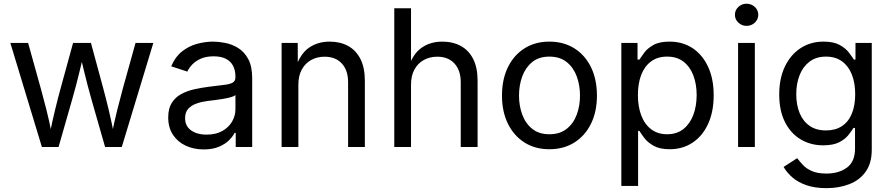

<svg xmlns="http://www.w3.org/2000/svg" viewBox="-20 -771 4669 1007"><path d="M199.7 0 34.2 -545.9H127.4L193.8 -307.6Q207.5 -258.8 223.1 -197Q238.8 -135.3 253.9 -57.1H238.8Q253.4 -131.8 268.6 -193.8Q283.7 -255.9 297.9 -307.6L363.3 -545.9H457L521.5 -307.6Q535.2 -257.3 550 -195.6Q564.9 -133.8 579.6 -57.1H564Q579.6 -132.8 595 -194.6Q610.4 -256.3 624.5 -307.6L690.9 -545.9H784.2L618.7 0H531.2L460.4 -247.1Q449.7 -284.7 439.5 -323.7Q429.2 -362.8 419.4 -403.8Q409.7 -444.8 399.4 -487.3H418.9Q409.2 -445.3 399.2 -404.1Q389.2 -362.8 378.9 -323.2Q368.7 -283.7 357.9 -247.1L287.1 0Z M1048.3 12.7Q996.6 12.7 954.3 -6.8Q912.1 -26.4 887.2 -64Q862.3 -101.6 862.3 -155.3Q862.3 -202.1 880.9 -231.4Q899.4 -260.7 930.4 -277.6Q961.4 -294.4 999 -302.7Q1036.6 -311 1074.7 -315.9Q1123.5 -322.3 1154.3 -325.7Q1185.1 -329.1 1200 -337.4Q1214.8 -345.7 1214.8 -365.7V-368.7Q1214.8 -402.8 1202.1 -426.5Q1189.5 -450.2 1164.1 -462.9Q1138.7 -475.6 1100.6 -475.6Q1061.5 -475.6 1033.7 -463.4Q1005.9 -451.2 988.5 -432.9Q971.2 -414.6 962.4 -395.5L877.9 -423.3Q898.9 -473.1 934.6 -501.2Q970.2 -529.3 1013.2 -541Q1056.2 -552.7 1098.1 -552.7Q1125.5 -552.7 1160.4 -546.1Q1195.3 -539.6 1227.8 -520Q1260.3 -500.5 1281.5 -462.2Q1302.7 -423.8 1302.7 -359.9V0H1216.3V-74.2H1210.4Q1201.2 -55.2 1180.7 -34.9Q1160.2 -14.6 1127.4 -1Q1094.7 12.7 1048.3 12.7ZM1063.5 -64.9Q1112.3 -64.9 1146 -84Q1179.7 -103 1197.3 -133.5Q1214.8 -164.1 1214.8 -197.3V-272.9Q1209.5 -266.6 1191.4 -261.5Q1173.3 -256.3 1150.1 -252.4Q1127 -248.5 1105.2 -245.8Q1083.5 -243.2 1070.8 -241.7Q1039.1 -237.8 1011.5 -228.3Q983.9 -218.8 967.3 -200.4Q950.7 -182.1 950.7 -150.9Q950.7 -122.6 965.3 -103.5Q980 -84.5 1005.4 -74.7Q1030.8 -64.9 1063.5 -64.9Z M1544.9 -327.1V0H1457V-545.9H1541.5L1542 -413.6H1529.8Q1554.7 -489.3 1600.8 -521Q1647 -552.7 1709 -552.7Q1764.2 -552.7 1805.7 -530Q1847.2 -507.3 1870.4 -461.7Q1893.6 -416 1893.6 -346.7V0H1805.7V-339.4Q1805.7 -402.3 1772.7 -438Q1739.7 -473.6 1682.6 -473.6Q1643.6 -473.6 1612.3 -456.5Q1581.1 -439.5 1563 -406.7Q1544.9 -374 1544.9 -327.1Z M2135.7 -327.1V0H2047.9V-727.5H2135.7V-413.6H2120.6Q2145.5 -489.3 2191.7 -521Q2237.8 -552.7 2299.8 -552.7Q2355 -552.7 2396.7 -530Q2438.5 -507.3 2461.7 -461.7Q2484.9 -416 2484.9 -346.7V0H2396.5V-339.4Q2396.5 -402.3 2363.5 -438Q2330.6 -473.6 2273.4 -473.6Q2234.4 -473.6 2203.1 -456.5Q2171.9 -439.5 2153.8 -406.7Q2135.7 -374 2135.7 -327.1Z M2861.3 11.7Q2787.1 11.7 2731.2 -23.4Q2675.3 -58.6 2644 -122.1Q2612.8 -185.5 2612.8 -269.5Q2612.8 -355 2644 -418.7Q2675.3 -482.4 2731.2 -517.6Q2787.1 -552.7 2861.3 -552.7Q2936 -552.7 2992.2 -517.6Q3048.3 -482.4 3079.6 -418.7Q3110.8 -355 3110.8 -269.5Q3110.8 -185.5 3079.6 -122.1Q3048.3 -58.6 2992.2 -23.4Q2936 11.7 2861.3 11.7ZM2861.3 -66.9Q2916.5 -66.9 2952.1 -95.2Q2987.8 -123.5 3004.9 -169.7Q3022 -215.8 3022 -269.5Q3022 -323.7 3004.9 -370.4Q2987.8 -417 2952.1 -445.6Q2916.5 -474.1 2861.3 -474.1Q2806.6 -474.1 2771.5 -445.6Q2736.3 -417 2719.2 -370.6Q2702.1 -324.2 2702.1 -269.5Q2702.1 -215.8 2719.2 -169.7Q2736.3 -123.5 2771.5 -95.2Q2806.6 -66.9 2861.3 -66.9Z M3238.8 204.1V-545.9H3323.7V-458.5H3333.5Q3342.8 -473.1 3359.4 -495.4Q3376 -517.6 3407.2 -535.2Q3438.5 -552.7 3491.7 -552.7Q3560.1 -552.7 3612.1 -518.6Q3664.1 -484.4 3693.6 -421.1Q3723.1 -357.9 3723.1 -271.5Q3723.1 -184.6 3693.8 -121.1Q3664.6 -57.6 3612.5 -22.9Q3560.5 11.7 3492.2 11.7Q3440.4 11.7 3408.7 -6.1Q3377 -23.9 3359.9 -46.6Q3342.8 -69.3 3333.5 -84.5H3326.7V204.1ZM3479 -66.9Q3530.3 -66.9 3564.7 -94.5Q3599.1 -122.1 3616.5 -168.7Q3633.8 -215.3 3633.8 -272.5Q3633.8 -329.1 3616.7 -374.8Q3599.6 -420.4 3565.2 -447.3Q3530.8 -474.1 3479 -474.1Q3428.7 -474.1 3394.5 -448.7Q3360.4 -423.3 3343 -378.2Q3325.7 -333 3325.7 -272.5Q3325.7 -211.9 3343.3 -165.5Q3360.8 -119.1 3395.3 -93Q3429.7 -66.9 3479 -66.9Z M3851.1 0V-545.9H3939V0ZM3895.5 -635.3Q3870.6 -635.3 3852.5 -652.3Q3834.5 -669.4 3834.5 -693.4Q3834.5 -717.8 3852.5 -734.6Q3870.6 -751.5 3895.5 -751.5Q3920.9 -751.5 3939 -734.6Q3957 -717.8 3957 -693.4Q3957 -669.4 3939 -652.3Q3920.9 -635.3 3895.5 -635.3Z M4314.5 215.8Q4253.9 215.8 4209.7 200.4Q4165.5 185.1 4136.2 159.7Q4106.9 134.3 4089.8 104.5L4161.1 58.6Q4172.9 74.2 4190.2 93.3Q4207.5 112.3 4237.1 125.7Q4266.6 139.2 4314.5 139.2Q4379.9 139.2 4422.1 107.9Q4464.4 76.7 4464.4 9.3V-100.1H4456.1Q4446.8 -84.5 4429.9 -63Q4413.1 -41.5 4381.6 -25.1Q4350.1 -8.8 4297.4 -8.8Q4231.9 -8.8 4179.7 -39.8Q4127.4 -70.8 4097.2 -130.4Q4066.9 -189.9 4066.9 -275.4Q4066.9 -359.9 4096.7 -422.1Q4126.5 -484.4 4179 -518.6Q4231.4 -552.7 4299.3 -552.7Q4352.1 -552.7 4383.5 -535.4Q4415 -518.1 4432.1 -495.6Q4449.2 -473.1 4458.5 -458.5H4466.8V-545.9H4552.2V14.2Q4552.2 84.5 4520.5 129.2Q4488.8 173.8 4434.8 194.8Q4380.9 215.8 4314.5 215.8ZM4312 -86.9Q4361.8 -86.9 4396 -109.6Q4430.2 -132.3 4447.8 -175Q4465.3 -217.8 4465.3 -277.3Q4465.3 -335.4 4448 -379.6Q4430.7 -423.8 4396.5 -449Q4362.3 -474.1 4312 -474.1Q4260.3 -474.1 4225.6 -447.5Q4190.9 -420.9 4173.6 -376.5Q4156.2 -332 4156.2 -277.3Q4156.2 -221.2 4173.8 -178.2Q4191.4 -135.3 4226.1 -111.1Q4260.7 -86.9 4312 -86.9Z"/></svg>

Font: Inter Variable LoSnoCo
Style: Regular
Weight: 400
Designer: Rasmus Andersson
Foundry: rsms
Version: Version 4.000;git-a52131595; featfreeze: case,dlig,ss01,ss02